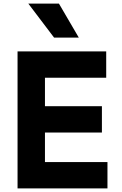

<svg xmlns="http://www.w3.org/2000/svg" viewBox="-20 -1052 682 1072"><path d="M78 -765H573V-618H231V-459H549V-312H231V-147H580V0H78ZM282 -842 138 -1032H309L420 -842Z"/></svg>

Font: Application
Style: Bold
Weight: 700
Designer: Wei Huang
Foundry: Wei Huang
Version: Version 0.012